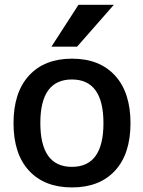

<svg xmlns="http://www.w3.org/2000/svg" viewBox="-20 -781 603 811"><path d="M150.4 -261.7Q150.4 -76.2 283.7 -76.2Q417 -76.2 417 -260.7Q417 -445.3 283.7 -445.3Q150.4 -445.3 150.4 -261.7ZM460.9 -760.7 305.7 -584H197.3L311.5 -760.7ZM37.1 -260.7Q37.1 -390.6 102.5 -461.9Q168 -533.2 284.2 -533.2Q400.4 -533.2 465.8 -461.9Q531.2 -390.6 531.2 -260.7Q531.2 -130.9 465.8 -60.1Q400.4 10.7 284.2 10.7Q168 10.7 102.5 -60.1Q37.1 -130.9 37.1 -260.7Z"/></svg>

Font: Gen Shin Gothic Medium
Style: Regular
Weight: 500
Designer: [Source Han Sans]
Ryoko NISHIZUKA  (kana & ideographs); Paul D. Hunt (Latin, Greek & Cyrillic); Wenlong ZHANG  (bopomofo
Version: Version 1.002.20150607